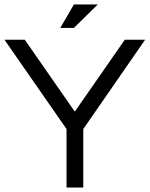

<svg xmlns="http://www.w3.org/2000/svg" viewBox="-21 -840 670 860"><path d="M352 -262V0H277V-262L-1 -662H90L314 -340L538 -662H629ZM249 -715 310 -820H417L310 -715Z"/></svg>

Font: Questrial
Style: Regular
Weight: 400
Designer: Joe Prince
Foundry: Joe Prince
Version: Version 1.002